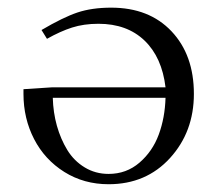

<svg xmlns="http://www.w3.org/2000/svg" viewBox="-20 -472 563 499"><path d="M41 -228V-240.2L116.2 -245.1H410.2Q400.9 -323.2 355.5 -366.7Q310.1 -410.2 235.8 -410.2Q197.8 -410.2 167.2 -400.4Q136.7 -390.6 102.1 -371.1L87.9 -394Q143.6 -426.8 181.2 -439.5Q218.8 -452.1 269 -452.1Q367.7 -452.1 425.8 -390.6Q483.9 -329.1 483.9 -228Q483.9 -129.4 421.9 -61.3Q359.9 6.8 262.2 6.8Q198.2 6.8 147.2 -25.1Q96.2 -57.1 68.6 -110.6Q41 -164.1 41 -228ZM117.2 -217.8Q118.2 -179.7 127.9 -145Q137.7 -110.4 155 -82Q172.4 -53.7 200.2 -36.9Q228 -20 262.2 -20Q308.6 -20 342.5 -49.3Q376.5 -78.6 392.6 -122.3Q408.7 -166 410.2 -217.8Z"/></svg>

Font: Dehuti Alt
Style: Book
Weight: 400
Version: Version 1.2